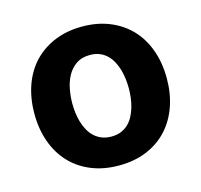

<svg xmlns="http://www.w3.org/2000/svg" viewBox="-87 -647 788 752"><g transform="rotate(-15 307.0 -271.5)"><path d="M306.8 -552.6Q368.6 -552.6 418.3 -532.1Q468 -511.7 503 -474.8Q538 -437.9 556.6 -385.8Q575.3 -333.8 575.3 -270.6Q575.3 -209.9 557.4 -158.4Q539.4 -106.9 505.1 -69.2Q470.9 -31.6 421 -10.5Q371.1 10.7 306.8 10.7Q244.7 10.7 195 -9.8Q145.2 -30.2 110.4 -67.3Q75.6 -104.4 57 -156.2Q38.4 -208.1 38.4 -270.6Q38.4 -333.8 57 -385.8Q75.6 -437.9 110.6 -474.8Q145.6 -511.7 195.3 -532.1Q245 -552.6 306.8 -552.6ZM192.1 -271.7Q192.1 -253.2 194.4 -233.7Q196.7 -214.1 202.1 -195.8Q207.4 -177.6 216.3 -161.2Q225.1 -144.9 237.9 -132.8Q250.7 -120.7 267.9 -113.6Q285.2 -106.5 307.5 -106.5Q329.9 -106.5 346.9 -113.6Q364 -120.7 376.6 -133Q389.2 -145.2 397.7 -161.6Q406.2 -177.9 411.6 -196.4Q416.9 -214.8 419.2 -234.2Q421.5 -253.6 421.5 -271.7Q421.5 -290.1 419.2 -309.5Q416.9 -328.8 411.8 -347.1Q406.6 -365.4 397.9 -381.7Q389.2 -398.1 376.6 -410.5Q364 -422.9 346.9 -430Q329.9 -437.1 307.5 -437.1Q274.1 -437.1 251.8 -421.7Q229.4 -406.2 216.3 -382.1Q203.1 -358 197.6 -328.7Q192.1 -299.4 192.1 -271.7Z"/></g></svg>

Font: Inter P
Style: Bold
Weight: 700
Designer: Rasmus Andersson
Foundry: rsms
Version: Version 3.018;git-588b23468